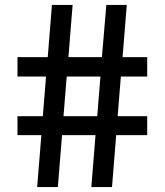

<svg xmlns="http://www.w3.org/2000/svg" viewBox="-20 -760 670 780"><path d="M368 -211H232L215 0H131L148 -211H51V-288H154L167 -449H51V-528H174L191 -740H275L258 -528H394L412 -740H495L478 -528H578V-449H471L458 -288H578V-211H452L435 0H351ZM238 -288H375L388 -449H251Z"/></svg>

Font: Encode Sans Wide
Style: Medium
Weight: 500
Designer: Pablo Impallari, Andres Torresi
Foundry: Pablo Impallari, Andres Torresi
Version: Version 1.000; ttfautohint (v1.00) -l 8 -r 50 -G 200 -x 14 -